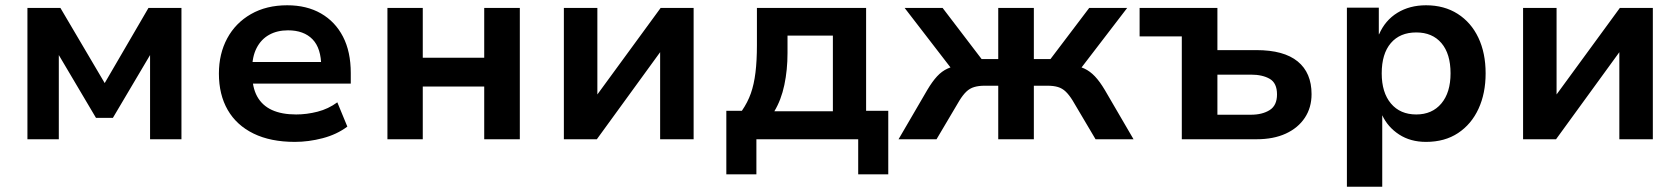

<svg xmlns="http://www.w3.org/2000/svg" viewBox="-20 -528 6371 728"><path d="M84 0V-498H209L377 -213L543 -498H668V0H549V-326H553L408 -81H344L199 -326H203V0Z M1098 10Q1006 10 941.5 -21.5Q877 -53 843.5 -111Q810 -169 810 -249Q810 -324 841.5 -382.5Q873 -441 931.5 -474.5Q990 -508 1069 -508Q1143 -508 1197 -477Q1251 -446 1280.5 -389Q1310 -332 1310 -251V-211H915V-293H1213L1198 -275Q1198 -345 1165 -379Q1132 -413 1072 -413Q1031 -413 1000.5 -396Q970 -379 953 -346Q936 -313 936 -265V-252Q936 -197 955 -162.5Q974 -128 1011 -111Q1048 -94 1103 -94Q1143 -94 1184 -104.5Q1225 -115 1259 -140L1297 -48Q1257 -18 1203.5 -4Q1150 10 1098 10Z M1449 0V-498H1583V-309H1816V-498H1951V0H1816V-200H1583V0Z M2118 0V-498H2245V-163H2240L2485 -498H2610V0H2483V-337H2488L2243 0Z M2734 133V-108H2793Q2815 -140 2827 -174Q2839 -208 2844.5 -253Q2850 -298 2850 -357V-498H3264V-108H3348V133H3234V0H2848V133ZM2916 -106H3138V-393H2966V-327Q2966 -263 2954 -206Q2942 -149 2916 -106Z M3387 0 3496 -187Q3515 -219 3533 -238.5Q3551 -258 3573 -268Q3595 -278 3624 -281L3605 -245L3410 -498H3554L3702 -304H3765V-498H3900V-304H3963L4110 -498H4254L4060 -245L4040 -281Q4070 -278 4091.5 -268Q4113 -258 4131.5 -238.5Q4150 -219 4169 -187L4278 0H4134L4047 -147Q4034 -168 4021 -180.5Q4008 -193 3991.5 -198Q3975 -203 3952 -203H3900V0H3765V-203H3713Q3691 -203 3674 -198Q3657 -193 3644 -180.5Q3631 -168 3618 -147L3531 0Z M4461 0V-390H4301V-498H4596V-338H4744Q4848 -338 4900.5 -295Q4953 -252 4953 -171Q4953 -120 4927.5 -81.5Q4902 -43 4855.5 -21.5Q4809 0 4744 0ZM4596 -93H4723Q4766 -93 4794 -110.5Q4822 -128 4822 -170Q4822 -213 4794.5 -229Q4767 -245 4723 -245H4596Z M5087 180V-499H5208V-398H5209Q5232 -451 5278.5 -479.5Q5325 -508 5387 -508Q5456 -508 5507 -475.5Q5558 -443 5585.5 -385Q5613 -327 5613 -250Q5613 -174 5586 -115.5Q5559 -57 5508.5 -23.5Q5458 10 5387 10Q5328 10 5285 -18Q5242 -46 5221 -91V180ZM5350 -94Q5410 -94 5445 -135.5Q5480 -177 5480 -250Q5480 -324 5445.5 -364.5Q5411 -405 5350 -405Q5288 -405 5253.5 -364.5Q5219 -324 5219 -250Q5219 -177 5254 -135.5Q5289 -94 5350 -94Z M5755 0V-498H5882V-163H5877L6122 -498H6247V0H6120V-337H6125L5880 0Z"/></svg>

Font: Nunito Sans 8pt
Style: Bold
Weight: 700
Version: Version 3.101;gftools[0.9.27]